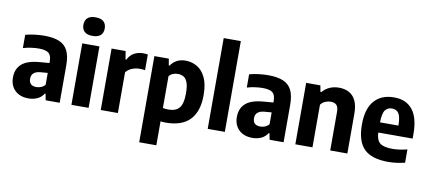

<svg xmlns="http://www.w3.org/2000/svg" viewBox="-85 -1136 3766 1683"><g transform="rotate(10 1798.0 -294.0)"><path d="M192 10Q116 10 71.5 -33Q27 -76 27 -147.5Q27 -225 77.5 -269Q128 -313 241.5 -321L320.5 -327.5V-340.5Q320.5 -395 294.8 -415.8Q269 -436.5 206.5 -436.5Q176.5 -436.5 139.5 -431.5Q102.5 -426.5 68 -416V-534Q105.5 -544.5 150.2 -550Q195 -555.5 234.5 -555.5Q315.5 -555.5 367.2 -534.5Q419 -513.5 444 -464.8Q469 -416 469 -332V0H344.5L333.5 -56H326.5Q304.5 -21 269.2 -5.5Q234 10 192 10ZM177 -163.5Q177 -100 243.5 -100Q263 -100 283.2 -107.5Q303.5 -115 320.5 -134V-239.5L258 -234.5Q177 -227.5 177 -163.5Z M573.5 0V-547H726.5V0ZM650 -627Q601.5 -627 578.2 -648.8Q555 -670.5 555 -709.5Q555 -748.5 578.2 -770.5Q601.5 -792.5 650 -792.5Q698.5 -792.5 721.8 -770.5Q745 -748.5 745 -709.5Q745 -670.5 721.8 -648.8Q698.5 -627 650 -627Z M834.5 0V-547H959.5L971.5 -474H979Q1000 -516.5 1036 -535.5Q1072 -554.5 1115.5 -554.5Q1126.5 -554.5 1137.2 -553.5Q1148 -552.5 1156.5 -551V-411Q1144.5 -413.5 1131.2 -414.2Q1118 -415 1106 -415Q1071.5 -415 1038.5 -401.2Q1005.5 -387.5 987 -362V0Z M1215.5 220V-547H1344L1354 -488H1361Q1381 -518.5 1414 -537Q1447 -555.5 1492.5 -555.5Q1548 -555.5 1595.2 -528.2Q1642.5 -501 1671.2 -441Q1700 -381 1700 -283.5Q1700 -139.5 1629 -64.8Q1558 10 1414 10Q1402 10 1390.2 9.2Q1378.5 8.5 1368 7V220ZM1420 -107Q1482 -107 1513.5 -143.2Q1545 -179.5 1545 -270.5Q1545 -334 1532.5 -368.5Q1520 -403 1497.5 -416Q1475 -429 1445.5 -429Q1424 -429 1403 -420.8Q1382 -412.5 1368 -395V-111.5Q1379 -109.5 1393.2 -108.2Q1407.5 -107 1420 -107Z M1786.5 0V-808H1939V0Z M2185 10Q2109 10 2064.5 -33Q2020 -76 2020 -147.5Q2020 -225 2070.5 -269Q2121 -313 2234.5 -321L2313.5 -327.5V-340.5Q2313.5 -395 2287.8 -415.8Q2262 -436.5 2199.5 -436.5Q2169.5 -436.5 2132.5 -431.5Q2095.5 -426.5 2061 -416V-534Q2098.5 -544.5 2143.2 -550Q2188 -555.5 2227.5 -555.5Q2308.5 -555.5 2360.2 -534.5Q2412 -513.5 2437 -464.8Q2462 -416 2462 -332V0H2337.5L2326.5 -56H2319.5Q2297.5 -21 2262.2 -5.5Q2227 10 2185 10ZM2170 -163.5Q2170 -100 2236.5 -100Q2256 -100 2276.2 -107.5Q2296.5 -115 2313.5 -134V-239.5L2251 -234.5Q2170 -227.5 2170 -163.5Z M2566.5 0V-547H2693L2703.5 -490.5H2711Q2767.5 -555.5 2859.5 -555.5Q2908 -555.5 2946.5 -535.8Q2985 -516 3007.2 -471.5Q3029.5 -427 3029.5 -352.5V0H2877V-342Q2877 -388 2858.5 -405Q2840 -422 2808.5 -422Q2785 -422 2760.2 -411.8Q2735.5 -401.5 2719 -379.5V0Z M3392.5 10.5Q3246.5 10.5 3178.8 -56.5Q3111 -123.5 3111 -274.5Q3111 -412.5 3173.2 -484Q3235.5 -555.5 3349 -555.5Q3457.5 -555.5 3514 -483.5Q3570.5 -411.5 3570.5 -270V-228H3264.5Q3267.5 -160.5 3300.2 -134.5Q3333 -108.5 3412.5 -108.5Q3442.5 -108.5 3475.2 -113.2Q3508 -118 3542 -126.5V-8Q3501 1.5 3465 6Q3429 10.5 3392.5 10.5ZM3347.5 -456.5Q3308.5 -456.5 3287 -427.8Q3265.5 -399 3264 -318.5H3428Q3427 -399 3406.5 -427.8Q3386 -456.5 3347.5 -456.5Z"/></g></svg>

Font: Encode Sans SemiCondensed SemiCondensed
Style: Bold
Weight: 700
Width: 4
Designer: Multiple Designers
Foundry: Impallari Type
Version: Version 3.000; ttfautohint (v1.8.3) -l 8 -r 50 -G 200 -x 14 